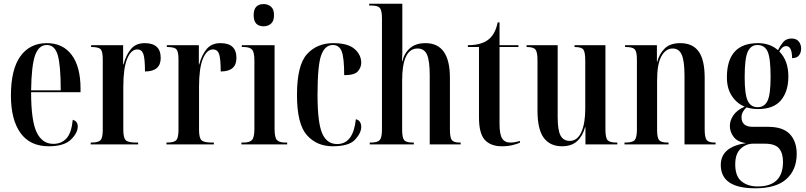

<svg xmlns="http://www.w3.org/2000/svg" viewBox="-20 -780 4352 1037"><path d="M243 10Q326 10 363 -26Q400 -62 400 -97Q400 -125 373 -133Q366 -62 339 -32.5Q312 -3 268 -3Q208 -3 178 -65.5Q148 -128 148 -282H415V-301Q415 -419 367.5 -483Q320 -547 233 -547Q141 -547 90 -476Q39 -405 39 -264Q39 -134 90.5 -62Q142 10 243 10ZM148 -292Q150 -428 170 -482.5Q190 -537 233 -537Q276 -537 292 -482Q308 -427 308 -292Z M470 0H726V-10H715Q672 -10 659 -23Q646 -36 646 -79V-310Q646 -413 667 -463Q688 -513 721 -513Q746 -513 754.5 -487.5Q763 -462 763 -394Q848 -394 848 -467Q848 -547 762 -547Q714 -547 687.5 -515.5Q661 -484 647 -432H645V-536H472V-526H475Q513 -526 524 -513.5Q535 -501 535 -459V-79Q535 -36 523 -23Q511 -10 472 -10H470Z M879 0H1135V-10H1124Q1081 -10 1068 -23Q1055 -36 1055 -79V-310Q1055 -413 1076 -463Q1097 -513 1130 -513Q1155 -513 1163.5 -487.5Q1172 -462 1172 -394Q1257 -394 1257 -467Q1257 -547 1171 -547Q1123 -547 1096.5 -515.5Q1070 -484 1056 -432H1054V-536H881V-526H884Q922 -526 933 -513.5Q944 -501 944 -459V-79Q944 -36 932 -23Q920 -10 881 -10H879Z M1404 -638Q1427 -638 1443.5 -652Q1460 -666 1460 -698Q1460 -730 1443.5 -744Q1427 -758 1404 -758Q1350 -758 1350 -698Q1350 -638 1404 -638ZM1284 0H1531V-10H1521Q1489 -10 1476 -23.5Q1463 -37 1463 -83V-536H1286V-526H1298Q1328 -526 1341 -512.5Q1354 -499 1354 -454V-84Q1354 -38 1341 -24Q1328 -10 1296 -10H1284Z M1777 10Q1865 10 1898 -26Q1931 -62 1931 -94Q1931 -129 1902 -136Q1888 -2 1801 -2Q1745 -2 1720 -60Q1695 -118 1695 -268Q1695 -428 1715 -482.5Q1735 -537 1778 -537Q1812 -537 1825.5 -502.5Q1839 -468 1839 -374Q1895 -374 1913 -395Q1931 -416 1931 -441Q1931 -484 1895 -515.5Q1859 -547 1780 -547Q1692 -547 1638 -487.5Q1584 -428 1584 -267Q1584 -110 1637.5 -50Q1691 10 1777 10Z M1977 0H2215V-10H2210Q2174 -10 2163 -23Q2152 -36 2152 -79V-344Q2152 -518 2235 -518Q2272 -518 2286.5 -484.5Q2301 -451 2301 -372V0H2468V-10H2463Q2430 -10 2420 -24Q2410 -38 2410 -81V-360Q2410 -547 2278 -547Q2226 -547 2195 -520.5Q2164 -494 2153 -449H2151Q2153 -477 2153 -492.5Q2153 -508 2153 -525V-760H1974V-750H1988Q2021 -750 2032 -736.5Q2043 -723 2043 -681V-81Q2043 -37 2031 -23.5Q2019 -10 1982 -10H1977Z M2690 10Q2724 10 2749 3.5Q2774 -3 2788 -9V-19Q2761 -10 2736 -10Q2706 -10 2692 -32.5Q2678 -55 2678 -111V-526H2780V-536H2678V-659H2668Q2654 -590 2612 -562Q2574 -536 2507 -536V-526H2567V-146Q2567 -58 2599 -24Q2631 10 2690 10Z M3015 10Q3067 10 3097 -17.5Q3127 -45 3140 -93H3142V0H3314V-10H3310Q3273 -10 3261.5 -23Q3250 -36 3250 -81V-536H3083V-526H3085Q3121 -526 3131 -512Q3141 -498 3141 -451V-194Q3141 -112 3119.5 -65.5Q3098 -19 3057 -19Q3023 -19 3007.5 -48Q2992 -77 2992 -147V-536H2824V-526H2827Q2861 -526 2872 -512.5Q2883 -499 2883 -455V-183Q2883 -81 2917 -35.5Q2951 10 3015 10Z M3353 0H3591V-10H3587Q3551 -10 3540 -23Q3529 -36 3529 -79V-344Q3529 -435 3552.5 -476.5Q3576 -518 3613 -518Q3648 -518 3662.5 -483.5Q3677 -449 3677 -372V0H3845V-10H3841Q3807 -10 3796.5 -24Q3786 -38 3786 -82V-359Q3786 -457 3753.5 -502Q3721 -547 3654 -547Q3601 -547 3571.5 -519.5Q3542 -492 3530 -447H3528V-536H3356V-526H3361Q3397 -526 3408.5 -513.5Q3420 -501 3420 -458V-81Q3420 -37 3408 -23.5Q3396 -10 3358 -10H3353Z M4059 237Q4172 237 4227.5 187Q4283 137 4283 51Q4283 -16 4246 -55.5Q4209 -95 4129 -95H4046Q3985 -95 3985 -147Q3985 -176 4012 -200Q4041 -191 4074 -191Q4159 -191 4198.5 -239Q4238 -287 4238 -367Q4238 -453 4189 -502Q4205 -531 4226 -531Q4258 -531 4258 -466Q4284 -466 4295.5 -481Q4307 -496 4307 -518Q4307 -540 4294 -556Q4281 -572 4256 -572Q4226 -572 4209.5 -552Q4193 -532 4182 -509Q4139 -547 4074 -547Q3906 -547 3906 -362Q3906 -302 3933 -261.5Q3960 -221 4002 -204Q3961 -186 3941.5 -158Q3922 -130 3922 -100Q3922 -67 3943 -40Q3964 -13 4009 -7Q3873 13 3873 111Q3873 237 4059 237ZM4072 -201Q4035 -201 4018.5 -235.5Q4002 -270 4002 -363Q4002 -466 4019 -501.5Q4036 -537 4071 -537Q4109 -537 4125.5 -502.5Q4142 -468 4142 -364Q4142 -270 4125.5 -235.5Q4109 -201 4072 -201ZM4072 227Q4019 227 3985 199.5Q3951 172 3951 108Q3951 50 3980.5 23Q4010 -4 4048 -4H4110Q4166 -4 4187.5 21.5Q4209 47 4209 94Q4209 227 4072 227Z"/></svg>

Font: Noto Serif Display Condensed Semi
Style: Regular
Weight: 600
Width: 3
Designer: Monotype Design Team
Foundry: Monotype Imaging Inc.
Version: Version 1.900